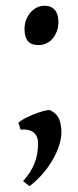

<svg xmlns="http://www.w3.org/2000/svg" viewBox="-20 -489 269 658"><path d="M190.4 -34.2Q190.4 -15.1 182.9 8.8Q175.3 32.7 161.1 57.6Q147 82.5 126.7 106.2Q106.4 129.9 81.1 148.9L59.1 131.8Q72.8 116.2 82.3 101.6Q91.8 86.9 98.1 71.3Q104.5 55.7 107.4 38.3Q110.4 21 110.4 0Q110.4 -21.5 96.2 -34.2Q82 -46.9 50.8 -44.9L43 -67.9Q47.4 -73.7 61.5 -81.3Q75.7 -88.9 92.5 -95.9Q109.4 -103 125.7 -107.7Q142.1 -112.3 150.9 -111.8Q174.3 -100.6 182.4 -81.3Q190.4 -62 190.4 -34.2ZM180.2 -414.1Q180.2 -397 175 -382.6Q169.9 -368.2 160.9 -357.4Q151.9 -346.7 139.4 -340.6Q127 -334.5 112.8 -334.5Q86.4 -334.5 75.2 -348.6Q64 -362.8 64 -389.2Q64 -405.8 69.3 -420.2Q74.7 -434.6 84 -445.6Q93.3 -456.5 105.7 -462.9Q118.2 -469.2 131.8 -469.2Q156.2 -469.2 168.2 -454.8Q180.2 -440.4 180.2 -414.1Z"/></svg>

Font: Gentium Plus Viet
Style: Regular
Weight: 400
Designer: J. Victor Gaultney, Annie Olsen, Iska Routamaa, Becca Hirsbrunner
Foundry: SIL International
Version: Version 5.000